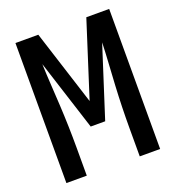

<svg xmlns="http://www.w3.org/2000/svg" viewBox="-133 -841 866 947"><g transform="rotate(-20 300.0 -367.5)"><path d="M54 0V-735H174L300 -341L426 -735H546V0H439V-147Q439 -203 440.5 -258.5Q442 -314 445 -369.5Q448 -425 451.5 -480.5Q455 -536 457 -592L338 -221H262L143 -592Q145 -536 148.5 -480.5Q152 -425 155 -369.5Q158 -314 159.5 -258.5Q161 -203 161 -147V0Z"/></g></svg>

Font: Iosevka SS04 Semibold Extended
Style: Regular
Weight: 600
Width: 7
Monospace: yes
Designer: Belleve Invis
Foundry: Belleve Invis
Version: Version 19.0.0; ttfautohint (v1.8.4)